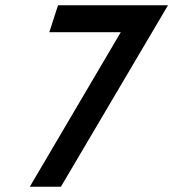

<svg xmlns="http://www.w3.org/2000/svg" viewBox="-20 -708 657 728"><path d="M167 -586H438L93 0H211L617 -688H200Z"/></svg>

Font: Crazy Punk
Style: Obl
Weight: 400
Version: Version 1